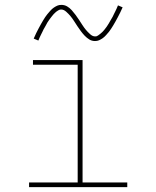

<svg xmlns="http://www.w3.org/2000/svg" viewBox="-20 -766 640 786"><path d="M99 0V-19H298V-501H115V-520H318V-19H501V0ZM369 -598Q356 -598 345.5 -604.5Q335 -611 326.5 -620Q318 -629 311 -638.5Q304 -648 297 -658.5Q290 -669 283 -680Q276 -691 268.5 -700Q261 -709 251 -718Q241 -727 231 -727Q226 -727 223.5 -726Q221 -725 217.5 -723Q214 -721 209.5 -717.5Q205 -714 200 -708.5Q195 -703 192.5 -699.5Q190 -696 187.5 -693Q185 -690 183 -687Q181 -684 178.5 -680.5Q176 -677 173.5 -673Q171 -669 169 -664.5Q167 -660 164 -655.5Q161 -651 158.5 -646Q156 -641 153.5 -635.5Q151 -630 148 -624.5Q145 -619 142.5 -613Q140 -607 137 -600L118 -608Q123 -620 128 -630Q133 -640 138 -649.5Q143 -659 147.5 -667Q152 -675 156.5 -682.5Q161 -690 165 -696Q169 -702 173.5 -707.5Q178 -713 185.5 -721.5Q193 -730 200.5 -735Q208 -740 215 -743Q222 -746 231 -746Q244 -746 254.5 -740Q265 -734 273.5 -724.5Q282 -715 289 -705.5Q296 -696 303 -685.5Q310 -675 317 -664Q324 -653 331.5 -644Q339 -635 349 -626Q359 -617 369 -617Q374 -617 376.5 -618Q379 -619 382.5 -621.5Q386 -624 390.5 -627.5Q395 -631 400 -636Q405 -641 407.5 -644.5Q410 -648 412.5 -651Q415 -654 417 -657Q419 -660 421.5 -664Q424 -668 426.5 -672Q429 -676 431 -680Q433 -684 436 -688.5Q439 -693 441.5 -698Q444 -703 446.5 -708.5Q449 -714 452 -719.5Q455 -725 457.5 -731Q460 -737 463 -744L482 -736Q477 -725 472 -714.5Q467 -704 462 -695Q457 -686 452.5 -677.5Q448 -669 443.5 -662Q439 -655 435 -648.5Q431 -642 426.5 -636.5Q422 -631 414.5 -622.5Q407 -614 399.5 -609Q392 -604 385 -601Q378 -598 369 -598Z"/></svg>

Font: Iosevka SS04 Thin Extended
Style: Regular
Weight: 100
Width: 7
Monospace: yes
Designer: Belleve Invis
Foundry: Belleve Invis
Version: Version 19.0.0; ttfautohint (v1.8.4)